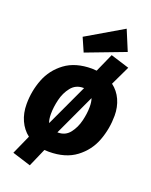

<svg xmlns="http://www.w3.org/2000/svg" viewBox="-178 -948 929 1178"><g transform="rotate(20 286.5 -358.5)"><path d="M552 -327Q552 -242 522.5 -163Q493 -84 424.5 -32.5Q356 19 248 19Q229 19 219 18L167 137L46 99L102 -26Q63 -56 41.5 -103.5Q20 -151 20 -210Q20 -295 50 -372.5Q80 -450 148 -500.5Q216 -551 323 -551Q334 -551 354 -549L408 -670L530 -632L470 -506Q510 -476 531 -429.5Q552 -383 552 -327ZM181 -204Q181 -168 190 -147L318 -422H313Q264 -422 234.5 -385Q205 -348 193 -298Q181 -248 181 -204ZM390 -325Q390 -358 382 -380L257 -111H261Q309 -111 337.5 -147.5Q366 -184 378 -233.5Q390 -283 390 -325ZM494 -722 241 -626 202 -715 439 -854Z"/></g></svg>

Font: Trujillo ExtraBold
Style: Italic
Weight: 800
Italic angle: -8°
Designer: Fira Sans original fonts by bBox Type GmbH, Carrois Corporate GbR, & Edenspiekermann AG / Changes by Cristiano Sobral
Foundry: Fira Sans original fonts by bBox Type GmbH, Carrois Corporate GbR, & Edenspiekermann AG / Changes by Cristiano Sobral
Version: Version 4.301;July 28, 2020;FontCreator 13.0.0.2655 64-bit